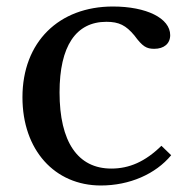

<svg xmlns="http://www.w3.org/2000/svg" viewBox="-20 -560 576 590"><path d="M506 -83 476 -112C426 -63 377 -42 322 -42C219 -42 163 -124 163 -276C163 -418 213 -493 307 -493C346 -493 367 -482 393 -451C418 -417 430 -410 454 -410C484 -410 503 -426 503 -452C503 -504 430 -540 327 -540C161 -540 49 -431 49 -261C49 -99 148 10 290 10C378 10 458 -25 506 -83Z"/></svg>

Font: Libre Baskerville
Style: Regular
Weight: 400
Designer: Pablo Impallari, Rodrigo Fuenzalida
Foundry: Pablo Impallari, Rodrigo Fuenzalida
Version: Version 1.051;Glyphs 3.2.3 (3260)